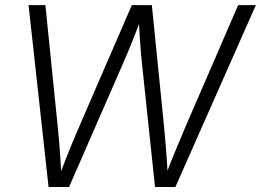

<svg xmlns="http://www.w3.org/2000/svg" viewBox="-20 -748 1043 768"><path d="M174.3 0 94.2 -727.5H161.6L210.9 -241.7Q214.4 -209 217 -176Q219.7 -143.1 221.9 -109.6Q224.1 -76.2 225.6 -42.5H216.3Q229 -76.2 242.2 -109.6Q255.4 -143.1 269 -176Q282.7 -209 296.9 -241.7L507.3 -727.5H587.4L636.2 -241.7Q639.2 -209 642.1 -176Q645 -143.1 647.2 -109.6Q649.4 -76.2 651.4 -42.5H641.1Q653.8 -76.2 667.2 -109.6Q680.7 -143.1 694.6 -176Q708.5 -209 722.2 -241.7L932.6 -727.5H1003.4L681.6 0H600.1L548.3 -489.7Q543.5 -536.6 540 -585Q536.6 -633.3 534.7 -687.5H549.3Q529.8 -634.3 510.5 -585.9Q491.2 -537.6 470.2 -489.7L256.3 0Z"/></svg>

Font: Inter 24pt Light
Style: Italic
Weight: 300
Italic angle: -9.3988°
Designer: Rasmus Andersson
Foundry: rsms
Version: Version 4.001;git-66647c0bb